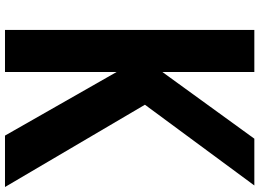

<svg xmlns="http://www.w3.org/2000/svg" viewBox="-155 -885 1040 770"><g transform="rotate(90 365.0 -500.0)"><path d="M523.8 0H730L400 -561.2L723.8 -1000H536.2L268.8 -631.2V-1000H100V0H268.8V-447.5Z"/></g></svg>

Font: Basalte Marquee
Style: Regular
Weight: 400
Designer: Ange Degheest & Benjamin Gomez & Eugénie Bidaut
Foundry: Velvetyne Type Foundry
Version: Version 1.000;FEAKit 1.0